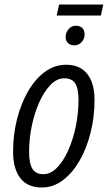

<svg xmlns="http://www.w3.org/2000/svg" viewBox="-20 -821 478 851"><path d="M165 10Q102 10 70 -31.5Q38 -73 38 -149Q38 -224 55.5 -293Q73 -362 104.5 -416.5Q136 -471 179 -502.5Q222 -534 273 -534Q335 -534 367 -493Q399 -452 399 -378Q399 -303 381.5 -233Q364 -163 332.5 -108.5Q301 -54 258.5 -22Q216 10 165 10ZM172 -49Q205 -49 233.5 -78.5Q262 -108 283.5 -157Q305 -206 316.5 -264Q328 -322 328 -379Q328 -428 313.5 -451Q299 -474 265 -474Q232 -474 203.5 -444.5Q175 -415 153.5 -366.5Q132 -318 120.5 -261Q109 -204 109 -148Q109 -97 123.5 -73Q138 -49 172 -49ZM231 -752 242 -801H438L427 -752ZM309 -620Q292 -620 281.5 -630Q271 -640 271 -657Q271 -677 284 -692Q297 -707 317 -707Q334 -707 344.5 -697Q355 -687 355 -670Q355 -648 341.5 -634Q328 -620 309 -620Z"/></svg>

Font: Ubuntu Sans Condensed
Style: Italic
Weight: 400
Width: 3
Italic angle: -13.5°
Designer: Dalton Maag Ltd
Foundry: Dalton Maag Ltd
Version: Version 1.006; ttfautohint (v1.8.4.7-5d5b)